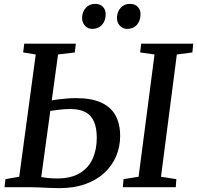

<svg xmlns="http://www.w3.org/2000/svg" viewBox="-20 -969 1020 994"><path d="M287 5Q265.5 5 236.5 3.8Q207.5 2.5 179 1.2Q150.5 0 129 0H3.5L8 -41.5L79.5 -54L165 -687L100 -697.5L105.5 -743H372.5L367.5 -697.5L280.5 -687L193.5 -52.5Q211.5 -49 233.5 -47Q255.5 -45 275 -45Q348 -45 393.5 -72.8Q439 -100.5 460 -148Q481 -195.5 481 -255.5Q481 -305 467.2 -338Q453.5 -371 423.5 -387.8Q393.5 -404.5 344 -404.5Q312.5 -404.5 281.5 -400.5Q250.5 -396.5 229.5 -393L236 -446Q253 -450.5 276.5 -453.8Q300 -457 325.5 -459Q351 -461 374 -461Q451.5 -461 502 -438.8Q552.5 -416.5 577.2 -372.8Q602 -329 602 -265Q602 -209 581.2 -160.2Q560.5 -111.5 520.5 -74.2Q480.5 -37 421.8 -16Q363 5 287 5ZM616 0 619.5 -41.5 697.5 -54 780 -687 705.5 -697.5 711 -743H980.5L976 -697.5L895.5 -687L813.5 -54L893 -41.5L890 0ZM457 -819.5Q434.5 -819.5 419.5 -836.2Q404.5 -853 405 -877.5Q406 -909 424.8 -929Q443.5 -949 471.5 -949Q499 -949 513.5 -933Q528 -917 527 -893.5Q526.5 -861 508 -840.2Q489.5 -819.5 457 -819.5ZM638 -819.5Q615.5 -819.5 600.2 -836.2Q585 -853 585.5 -877.5Q586.5 -909 605 -929Q623.5 -949 652 -949Q679 -949 693.8 -933Q708.5 -917 707.5 -893.5Q707 -861 688.5 -840.2Q670 -819.5 638 -819.5Z"/></svg>

Font: Merriweather Medium
Style: Italic
Weight: 500
Italic angle: -7.8°
Version: Version 2.101